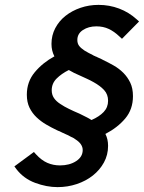

<svg xmlns="http://www.w3.org/2000/svg" viewBox="-20 -705 590 787"><path d="M227 -279Q245 -267 262 -259Q272 -254 282 -249.5Q292 -245 306 -239L312 -236Q314 -235 314 -235L320 -232Q328 -228 337 -223.5Q346 -219 355 -213Q387 -227 405 -246Q423 -265 423 -292Q423 -318 407 -335.5Q391 -353 364 -368Q350 -376 335.5 -382.5Q321 -389 306 -396Q284 -405 262 -418Q232 -403 212 -383Q192 -363 192 -335Q192 -317 201 -303.5Q210 -290 227 -279ZM480 -546 469 -556Q448 -576 425.5 -586.5Q403 -597 375 -597Q343 -597 320 -582Q297 -567 297 -541Q297 -527 304 -517.5Q311 -508 326 -498Q334 -493 342.5 -488.5Q351 -484 361 -479Q363 -478 363.5 -477.5Q364 -477 366 -476Q369 -476 371 -474Q372 -474 373 -473H374Q375 -472 376 -472L382 -469Q387 -467 392.5 -464.5Q398 -462 403 -459Q424 -449 446 -436.5Q468 -424 485.5 -406.5Q503 -389 514 -366Q525 -343 525 -311Q525 -257 493.5 -219.5Q462 -182 412 -156Q423 -135 423 -107Q423 -70 406 -39Q389 -8 360.5 14.5Q332 37 294.5 49.5Q257 62 216 62Q171 62 124 44.5Q77 27 47 -12L39 -23L119 -82L128 -72Q150 -48 174 -37.5Q198 -27 226 -27Q265 -27 292 -44.5Q319 -62 319 -90Q319 -115 289 -134Q283 -139 274 -143H273Q272 -144 272 -144H271Q270 -145 270 -145H269Q268 -146 268 -146H267Q266 -147 266 -147L254 -153Q252 -153 250 -155H249Q248 -156 247 -156Q246 -157 245 -157Q244 -157 244 -158H243Q241 -159 241 -159Q237 -161 236 -161L224 -167Q220 -168 212 -172Q191 -182 169.5 -194.5Q148 -207 130 -224Q112 -241 101 -263.5Q90 -286 90 -317Q90 -370 122.5 -409Q155 -448 203 -474Q191 -497 191 -525Q191 -560 206.5 -589.5Q222 -619 248.5 -640Q275 -661 310 -673Q345 -685 384 -685Q428 -685 468 -670Q508 -655 540 -626L550 -617Z"/></svg>

Font: Codetta
Style: Bold Italic
Weight: 700
Italic angle: -11°
Designer: Ulrich Proeller
Foundry: PROSA GmbH
Version: Version 2.00;September 29, 2018;FontCreator 11.5.0.2427 64-b